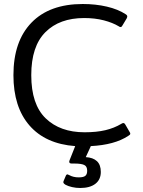

<svg xmlns="http://www.w3.org/2000/svg" viewBox="-20 -715 716 958"><path d="M630 -48Q630 -45 627.5 -42.5Q625 -40 620 -37Q552 8 433 14Q433 15 431 19L408 69Q444 71 463.5 89Q483 107 483 143Q483 181 456 202Q429 223 380 223Q359 223 339.5 218.5Q320 214 307 207Q299 202 297 198Q295 194 297 189L308 163Q311 155 317 155Q318 155 326 159Q346 170 373 170Q396 170 405.5 162.5Q415 155 415 137Q415 115 400 108Q385 101 351 101H337Q329 101 326.5 96.5Q324 92 327 85L354 17L355 14Q207 3 127 -89Q47 -181 47 -340Q47 -509 137 -602Q227 -695 393 -695Q457 -695 513 -682Q569 -669 607 -644Q615 -639 615 -633Q615 -629 612 -623L591 -588Q587 -580 582 -580Q577 -580 572 -584Q542 -602 498 -613.5Q454 -625 400 -625Q277 -625 206.5 -554.5Q136 -484 136 -340Q136 -194 208 -124.5Q280 -55 402 -55Q462 -55 506 -65.5Q550 -76 585 -97Q590 -101 596 -101Q601 -101 605 -94L627 -56Q630 -52 630 -48Z"/></svg>

Font: Mitr Light
Style: Regular
Weight: 300
Designer: Thanarat Vachiruckul
Foundry: Cadson Demak
Version: Version 1.002